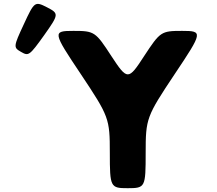

<svg xmlns="http://www.w3.org/2000/svg" viewBox="-20 -987 1137 1007"><path d="M90 -715C130 -692 134 -694 212 -803C289 -912 290 -916 226 -949C163 -981 160 -979 105 -860C50 -742 50 -738 90 -715ZM404 -598C552 -376 556 -365 556 -185C556 -5 559 0 650 0C742 0 744 -5 744 -185C744 -365 748 -376 896 -598C1044 -819 1045 -825 935 -825C825 -825 820 -821 736 -693C653 -565 648 -565 564 -693C481 -821 475 -825 365 -825C255 -825 256 -819 404 -598Z"/></svg>

Font: Hussar Print
Style: Bold
Weight: 700
Foundry: Cannot Into Space Fonts
Version: Version 2.00